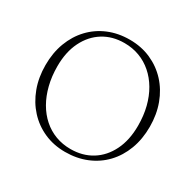

<svg xmlns="http://www.w3.org/2000/svg" viewBox="-157 -891 1105 1084"><g transform="rotate(30 395.0 -349.0)"><path d="M393.5 -715Q469 -715 531.8 -687.2Q594.5 -659.5 640.5 -609.8Q686.5 -560 711.5 -492.5Q736.5 -425 736.5 -345Q736.5 -264.5 711.5 -198Q686.5 -131.5 640.5 -83.2Q594.5 -35 531.2 -9Q468 17 392 17Q318 17 255.8 -10.5Q193.5 -38 147.8 -88Q102 -138 77 -205.5Q52 -273 52 -353Q52 -433.5 77 -499.8Q102 -566 147.5 -614.2Q193 -662.5 255.8 -688.8Q318.5 -715 393.5 -715ZM676 -317Q676 -382.5 661.8 -438.8Q647.5 -495 621 -540Q594.5 -585 557.5 -617.2Q520.5 -649.5 475 -666.5Q429.5 -683.5 377 -683.5Q299.5 -683.5 240.2 -646.8Q181 -610 147.2 -542Q113.5 -474 113.5 -381Q113.5 -315 127.8 -258.5Q142 -202 168 -156.8Q194 -111.5 230.8 -79Q267.5 -46.5 313 -29.5Q358.5 -12.5 410.5 -12.5Q489 -12.5 548.8 -49.5Q608.5 -86.5 642.2 -155Q676 -223.5 676 -317Z"/></g></svg>

Font: Fraunces ExtraLight
Style: Regular
Weight: 250
Version: Version 1.000;[b76b70a41]